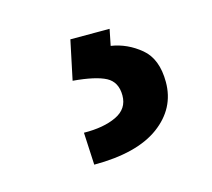

<svg xmlns="http://www.w3.org/2000/svg" viewBox="-48 -58 365 330"><g transform="rotate(-15 134.0 106.5)"><path d="M100.1 -2.9H169.9L164.1 25.9Q192.9 30.3 216.3 49.8Q239.7 69.3 239.7 110.4Q239.7 157.2 200 186.5Q160.2 215.8 84 215.8L81.1 158.2Q116.2 158.7 138.9 147.9Q161.6 137.2 161.6 113.3Q161.6 89.4 143.6 79.8Q125.5 70.3 85.4 66.9Z"/></g></svg>

Font: Inter Cardless Tabular
Style: Regular
Weight: 400
Designer: Rasmus Andersson
Foundry: rsms
Version: Version 4.000;git-4fc901f